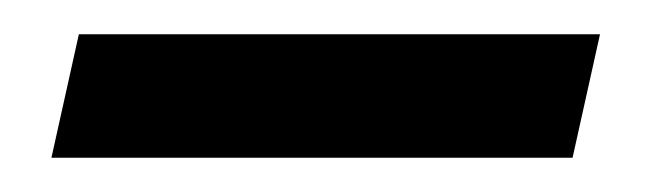

<svg xmlns="http://www.w3.org/2000/svg" viewBox="-20 -733 380 112"><path d="M10 -641 26 -713H330L314 -641Z"/></svg>

Font: Be Vietnam Pro
Style: Italic
Weight: 400
Italic angle: -12°
Designer: Lam Bao, Tony Le, Vietanh Nguyen
Foundry: Yellow Type Foundry
Version: Version 1.002; ttfautohint (v1.8.3)